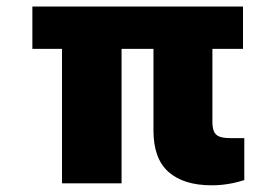

<svg xmlns="http://www.w3.org/2000/svg" viewBox="-20 -550 828 576"><path d="M709 -403.3H617.2V-185.5Q617.2 -166.5 621.8 -155.8Q626.5 -145 637.9 -140.4Q649.4 -135.7 670.9 -135.7H712.9V-9.8Q664.6 5.9 615.2 5.9Q530.8 5.9 485.6 -34.2Q440.4 -74.2 440.4 -158.2V-403.3H344.7V0H166V-403.3H77.1V-530.3H709Z"/></svg>

Font: Pretendard GOV Black
Style: Regular
Weight: 900
Designer: Base glyphs from Inter by Rasmus Andersson; Hangeul glyphs from Noto Sans CJK(Source Han Sans) by Jang Soo-young and Kan
Foundry: Kil Hyung-jin
Version: Version 1.309